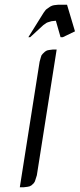

<svg xmlns="http://www.w3.org/2000/svg" viewBox="-20 -794 338 814"><path d="M64 0 147.9 -532.2 152.8 -549.8 155.8 -559.1 161.1 -565.9 170.9 -575.2 179.2 -580.1 188 -582 204.1 -584H220.2L136.2 -50.8L130.9 -34.2L127.9 -24.9L123 -17.1L112.8 -7.8L105 -3.9L96.2 -2L80.1 0ZM100.1 -636.2 165 -740.2 173.8 -752 178.2 -755.9 192.9 -766.1 201.2 -770 209 -772 226.1 -773.9H264.2L297.9 -661.1L246.1 -636.2H236.8L216.8 -706.1L198.2 -704.1L182.1 -699.2L176.8 -696.8L164.1 -688L107.9 -636.2Z"/></svg>

Font: Petahja
Style: Italic
Weight: 400
Designer: T. Christopher White
Version: Version 1.1